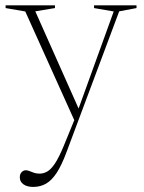

<svg xmlns="http://www.w3.org/2000/svg" viewBox="-20 -456 552 737"><path d="M289 -23 267 9.5 77 -412 1.5 -425V-435.5H191V-425L115.5 -412.5ZM107.5 261.5Q84 261.5 70 251.5Q56 241.5 56 224.5Q56 216 59.2 210Q62.5 204 67.8 200.8Q73 197.5 79 197.5Q86 197.5 93.5 200.8Q101 204 110.5 207.2Q120 210.5 132 210.5Q147 210.5 161.2 202.5Q175.5 194.5 190.8 171.8Q206 149 224.5 104.5L269.5 -5.5L275 -21L416.5 -412L341 -425V-435.5H504V-425L437.5 -412.5L235.5 127.5Q217 177.5 198 206.8Q179 236 157 248.8Q135 261.5 107.5 261.5Z"/></svg>

Font: Newsreader 24pt ExtraLight
Style: Regular
Weight: 250
Designer: Hugues Gentile
Foundry: Production Type
Version: Version 1.003